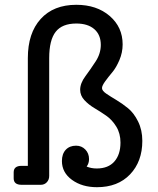

<svg xmlns="http://www.w3.org/2000/svg" viewBox="-20 -770 657 800"><path d="M405 -403Q405 -392 422.5 -380Q440 -368 464.5 -353.5Q489 -339 513.5 -319Q538 -299 555.5 -263.5Q573 -228 573 -183Q573 -97 522 -43.5Q471 10 384 10Q322 10 280 -20.5Q238 -51 238 -99Q238 -129 254 -146Q270 -163 297 -163Q320 -163 335.5 -147Q351 -131 351 -107Q351 -89 341 -76Q360 -68 383 -68Q431 -68 456.5 -97Q482 -126 482 -176Q482 -214 464.5 -242.5Q447 -271 422.5 -288Q398 -305 373.5 -319.5Q349 -334 331.5 -353Q314 -372 314 -396Q314 -423 335.5 -452Q357 -481 378.5 -514Q400 -547 400 -583Q400 -625 373 -648.5Q346 -672 298 -672Q239 -672 212 -637.5Q185 -603 185 -528V-37Q185 -21 175 -10.5Q165 0 150 0H70Q37 0 37 -27V-52Q37 -79 70 -79H96V-528Q96 -632 149.5 -691Q203 -750 298 -750Q383 -750 437 -703.5Q491 -657 491 -585Q491 -551 477.5 -519.5Q464 -488 448 -469Q432 -450 418.5 -431.5Q405 -413 405 -403Z"/></svg>

Font: Solway
Style: Regular
Weight: 400
Designer: Mariya V. Pigoulevskaya
Foundry: The Northern Block Ltd.
Version: Version 1.000;hotconv 1.0.109;makeotfexe 2.5.65596